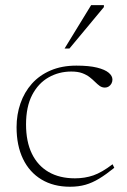

<svg xmlns="http://www.w3.org/2000/svg" viewBox="-20 -700 484 730"><path d="M270.5 -450.5Q318.5 -450.5 348.8 -443Q379 -435.5 393.2 -423.5Q407.5 -411.5 407.5 -397.5Q407.5 -389.5 403.8 -382.5Q400 -375.5 393.5 -371.2Q387 -367 379 -367Q368 -367 359.2 -373.2Q350.5 -379.5 341.5 -388.5Q332.5 -397.5 321 -406.5Q309.5 -415.5 292.8 -421.8Q276 -428 251 -428Q204 -428 164.8 -405.8Q125.5 -383.5 102.2 -338.8Q79 -294 79 -227Q79 -161.5 101.2 -115.8Q123.5 -70 165 -46Q206.5 -22 265 -22Q302.5 -22 335 -33.2Q367.5 -44.5 408 -75.5L414.5 -62Q383 -36.5 357 -20.8Q331 -5 304.8 2.5Q278.5 10 246 10Q183.5 10 137.8 -17.5Q92 -45 67.5 -95.8Q43 -146.5 43 -216.5Q43 -264.5 57.8 -307Q72.5 -349.5 101.2 -381.8Q130 -414 172.5 -432.2Q215 -450.5 270.5 -450.5ZM225.5 -515.5 326.5 -680.5H375V-673L244 -515.5Z"/></svg>

Font: Newsreader 16pt 16pt ExtraLight
Style: Regular
Weight: 250
Version: Version 1.003